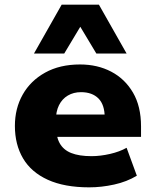

<svg xmlns="http://www.w3.org/2000/svg" viewBox="-20 -794 667 825"><path d="M363 11Q257 11 185.5 -21.5Q114 -54 79 -113.5Q44 -173 44 -253Q44 -328 77.5 -387.5Q111 -447 174 -482Q237 -517 324 -517Q399 -517 458 -486Q517 -455 551.5 -396Q586 -337 586 -251V-206H197V-302H439L430 -288Q430 -344 403 -371Q376 -398 328 -398Q296 -398 271.5 -383.5Q247 -369 233.5 -342Q220 -315 220 -276V-256Q220 -209 236 -179.5Q252 -150 286 -136.5Q320 -123 373 -123Q411 -123 452.5 -132.5Q494 -142 524 -159L568 -39Q525 -13 470.5 -1Q416 11 363 11ZM126 -564 245 -774H405L524 -564H394L325 -679L256 -564Z"/></svg>

Font: Nunito Sans 7pt Black
Style: Regular
Weight: 900
Designer: Vernon Adams
Foundry: Vernon Adams
Version: Version 3.101;gftools[0.9.27]